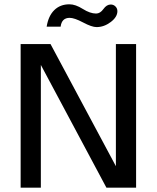

<svg xmlns="http://www.w3.org/2000/svg" viewBox="-20 -873 729 893"><path d="M526 -821Q526 -794 495 -770.5Q464 -747 429 -747Q407 -747 366.5 -768.5Q326 -790 304 -790Q267 -790 262 -749H197Q205 -799 232.5 -826Q260 -853 303 -853Q331 -853 365 -831.5Q399 -810 427 -810Q446 -810 461 -831Q476 -852 495 -852Q508 -852 517 -843Q526 -834 526 -821ZM76 0V-668H215L519 -100V-668H613V0H475L170 -571V0Z"/></svg>

Font: Atkinson Hyperlegible Pro
Style: Regular
Weight: 400
Designer: Elliott Scott, Megan Eiswerth, Linus Boman, Theodore Petrosky, Jacob Perez
Foundry: Braille Institute
Version: Version 1.5.1